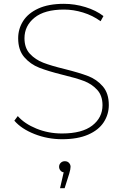

<svg xmlns="http://www.w3.org/2000/svg" viewBox="-20 -724 644 1004"><path d="M55 -93 73 -117Q108 -77 170.5 -51.5Q233 -26 304 -26Q409 -26 462.5 -67.5Q516 -109 516 -174Q516 -224 488 -254.5Q460 -285 419 -300.5Q378 -316 307 -333Q231 -352 185 -370Q139 -388 107 -425Q75 -462 75 -524Q75 -573 101 -614Q127 -655 180.5 -679.5Q234 -704 314 -704Q371 -704 426.5 -687Q482 -670 521 -640L506 -613Q465 -643 414.5 -658.5Q364 -674 315 -674Q213 -674 160.5 -631.5Q108 -589 108 -524Q108 -473 136.5 -442.5Q165 -412 206.5 -396Q248 -380 318 -363Q394 -344 440 -326.5Q486 -309 517.5 -272.5Q549 -236 549 -175Q549 -126 522.5 -85Q496 -44 441 -20Q386 4 305 4Q229 4 160.5 -23Q92 -50 55 -93ZM349 148Q349 161 342 184L318 260H294L313 177Q303 176 296 167.5Q289 159 289 148Q289 136 297.5 127.5Q306 119 319 119Q333 119 341 128Q349 137 349 148Z"/></svg>

Font: Montserrat Alternates ExLight
Style: Regular
Weight: 275
Designer: Julieta Ulanovsky
Foundry: Julieta Ulanovsky
Version: Version 7.200